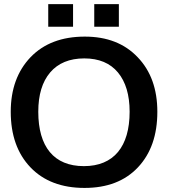

<svg xmlns="http://www.w3.org/2000/svg" viewBox="-20 -902 856 933"><path d="M557.6 -772V-881.8H438V-772ZM335 -772V-881.8H214.4V-772ZM390.6 11.2C501 11.2 587.4 -22 650.4 -88.9C713.4 -155.8 744.6 -245.6 744.6 -358.9C744.6 -469.2 712.9 -557.6 648.9 -624C585.4 -690.9 500 -724.1 392.1 -724.1C280.8 -724.1 192.9 -690.9 128.4 -624C64.5 -557.1 32.2 -468.8 32.2 -358.9C32.2 -246.1 64 -155.8 127.9 -88.9C191.9 -22 279.8 11.2 390.6 11.2ZM387.7 -94.7C241.7 -94.7 166 -189 166 -358.9C166 -440.9 185.1 -504.4 223.6 -549.8C262.2 -595.2 317.9 -618.2 389.6 -618.2C460.9 -618.2 515.6 -595.2 553.2 -549.8C590.8 -504.4 609.9 -440.9 609.9 -358.9C609.9 -189.5 532.7 -94.7 387.7 -94.7Z"/></svg>

Font: Ride
Style: Bold
Weight: 700
Version: Version 3.000